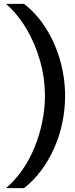

<svg xmlns="http://www.w3.org/2000/svg" viewBox="-20 -813 391 1000"><path d="M105 -793Q172 -741 220 -664.5Q268 -588 293.5 -497.5Q319 -407 319 -313Q319 -243 304.5 -173.5Q290 -104 262 -41Q234 22 194.5 75Q155 128 105 167H11Q60 125 97.5 70.5Q135 16 160.5 -47Q186 -110 200 -178Q214 -246 214 -313Q214 -408 188 -498.5Q162 -589 116.5 -665Q71 -741 11 -793Z"/></svg>

Font: Mona Sans Expanded Medium
Style: Regular
Weight: 500
Width: 7
Designer: Deni Anggara
Foundry: GitHub
Version: Version 2.000